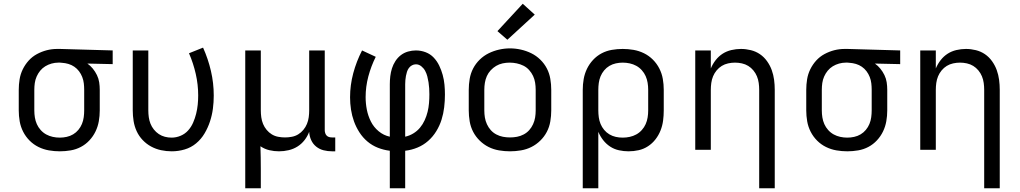

<svg xmlns="http://www.w3.org/2000/svg" viewBox="-20 -799 5440 1024"><path d="M299 8Q270 8 241 3Q212 -2 185.5 -15Q159 -28 138 -49Q117 -70 103.5 -96.5Q90 -123 85 -152Q80 -181 80 -210V-320Q80 -348 84.5 -376Q89 -404 101.5 -429.5Q114 -455 133 -476Q152 -497 177 -510.5Q202 -524 229 -531Q256 -538 285 -538Q288 -538 292 -538Q296 -538 300 -538L581 -530V-457L446 -460Q462 -449 475 -433Q488 -417 497 -398.5Q506 -380 509 -360Q512 -340 512 -320V-210Q512 -181 507 -152.5Q502 -124 489.5 -98Q477 -72 457 -50.5Q437 -29 411.5 -15.5Q386 -2 357 3Q328 8 299 8ZM299 -65Q317 -65 335.5 -69Q354 -73 370 -82.5Q386 -92 398 -106.5Q410 -121 417 -138Q424 -155 426.5 -173.5Q429 -192 429 -210V-320Q429 -337 427 -354.5Q425 -372 418.5 -388.5Q412 -405 401.5 -419Q391 -433 376.5 -443Q362 -453 345 -458Q328 -463 311 -464L300 -465Q298 -465 295.5 -465Q293 -465 291 -465Q273 -465 255 -460Q237 -455 221.5 -445.5Q206 -436 194.5 -422Q183 -408 175.5 -391Q168 -374 165.5 -356Q163 -338 163 -320V-210Q163 -191 166 -172.5Q169 -154 176.5 -137Q184 -120 197 -105.5Q210 -91 226.5 -82Q243 -73 261.5 -69Q280 -65 299 -65Z M896 8Q867 8 839 2Q811 -4 786 -17.5Q761 -31 741 -52Q721 -73 709 -99Q697 -125 692.5 -153.5Q688 -182 688 -210V-530H771V-210Q771 -192 773.5 -174Q776 -156 782.5 -139.5Q789 -123 800.5 -108.5Q812 -94 827 -84Q842 -74 859.5 -69.5Q877 -65 895 -65Q920 -65 943.5 -75Q967 -85 983.5 -103.5Q1000 -122 1010 -145Q1020 -168 1026 -192Q1032 -216 1034.5 -240.5Q1037 -265 1037 -290Q1037 -348 1024 -405Q1011 -462 988 -515L1063 -545Q1090 -485 1105 -420.5Q1120 -356 1120 -289Q1120 -254 1115.5 -219.5Q1111 -185 1100 -151.5Q1089 -118 1071 -87.5Q1053 -57 1026 -34.5Q999 -12 965 -2Q931 8 896 8Z M1288 205V-530H1371V-210Q1371 -192 1373.5 -173.5Q1376 -155 1383 -138Q1390 -121 1402 -106.5Q1414 -92 1429.5 -82.5Q1445 -73 1463.5 -69.5Q1482 -66 1500 -66Q1518 -66 1536.5 -69.5Q1555 -73 1570.5 -82.5Q1586 -92 1598 -106.5Q1610 -121 1617 -138Q1624 -155 1626.5 -173.5Q1629 -192 1629 -210V-530H1712V-104Q1712 -97 1714.5 -89Q1717 -81 1722.5 -75.5Q1728 -70 1735.5 -68Q1743 -66 1751 -66H1768V8H1751Q1728 8 1706 2.5Q1684 -3 1666.5 -17Q1649 -31 1639.5 -52Q1630 -73 1629 -96Q1620 -72 1604 -51.5Q1588 -31 1566.5 -17.5Q1545 -4 1519.5 2Q1494 8 1468 8Q1442 8 1416.5 2Q1391 -4 1369 -19Q1370 12 1370.5 42Q1371 72 1371 102V205Z M2059 205V5Q2026 1 1995.5 -11Q1965 -23 1940 -44Q1915 -65 1897 -93Q1879 -121 1868 -151.5Q1857 -182 1852 -214.5Q1847 -247 1847 -280Q1847 -345 1864 -408.5Q1881 -472 1911 -530L1984 -496Q1959 -446 1944.5 -391.5Q1930 -337 1930 -281Q1930 -247 1936.5 -214Q1943 -181 1958 -151Q1973 -121 1999.5 -99Q2026 -77 2059 -70V-350Q2059 -371 2061.5 -392.5Q2064 -414 2070.5 -434.5Q2077 -455 2089 -473.5Q2101 -492 2118 -505Q2135 -518 2156 -524Q2177 -530 2198 -530Q2225 -530 2250 -520.5Q2275 -511 2293 -492Q2311 -473 2322.5 -449Q2334 -425 2341 -399.5Q2348 -374 2350.5 -347.5Q2353 -321 2353 -295Q2353 -261 2349 -227Q2345 -193 2335 -161Q2325 -129 2307 -99.5Q2289 -70 2263.5 -47.5Q2238 -25 2206.5 -12Q2175 1 2141 5V205ZM2141 -70Q2164 -75 2184.5 -87.5Q2205 -100 2220 -118Q2235 -136 2245 -158Q2255 -180 2260.5 -202.5Q2266 -225 2268 -248.5Q2270 -272 2270 -296Q2270 -312 2269 -328Q2268 -344 2265.5 -360Q2263 -376 2259 -391.5Q2255 -407 2247.5 -421Q2240 -435 2227 -445.5Q2214 -456 2198 -456Q2187 -456 2177 -450.5Q2167 -445 2160.5 -436Q2154 -427 2150.5 -416Q2147 -405 2145 -394Q2143 -383 2142 -372Q2141 -361 2141 -350Z M2700 8Q2671 8 2641.5 3Q2612 -2 2586 -15Q2560 -28 2538.5 -49Q2517 -70 2503.5 -96Q2490 -122 2485 -151.5Q2480 -181 2480 -210V-320Q2480 -349 2485 -378.5Q2490 -408 2503.5 -434Q2517 -460 2538.5 -481Q2560 -502 2586.5 -515Q2613 -528 2642 -534.5Q2671 -541 2700 -541Q2729 -541 2758 -534.5Q2787 -528 2813.5 -515Q2840 -502 2861.5 -481Q2883 -460 2896.5 -434Q2910 -408 2915 -378.5Q2920 -349 2920 -320V-210Q2920 -181 2915 -151.5Q2910 -122 2896.5 -96Q2883 -70 2861.5 -49Q2840 -28 2814 -15Q2788 -2 2758.5 3Q2729 8 2700 8ZM2700 -66Q2719 -66 2737.5 -69.5Q2756 -73 2773 -82Q2790 -91 2802.5 -105Q2815 -119 2823 -136.5Q2831 -154 2834 -172.5Q2837 -191 2837 -210V-320Q2837 -339 2834 -358Q2831 -377 2823 -394Q2815 -411 2802 -425.5Q2789 -440 2772 -448.5Q2755 -457 2736 -461Q2717 -465 2698 -465Q2679 -465 2660.5 -461Q2642 -457 2626 -447.5Q2610 -438 2597 -424Q2584 -410 2576.5 -393Q2569 -376 2566 -357.5Q2563 -339 2563 -320V-210Q2563 -191 2566 -172.5Q2569 -154 2577 -136.5Q2585 -119 2597.5 -105Q2610 -91 2627 -82Q2644 -73 2662.5 -69.5Q2681 -66 2700 -66ZM2686 -587 2633 -633 2768 -779 2832 -721Z M3088 205V-320Q3088 -349 3093 -377.5Q3098 -406 3110.5 -432Q3123 -458 3143 -479.5Q3163 -501 3188.5 -514.5Q3214 -528 3243 -533Q3272 -538 3301 -538Q3330 -538 3359 -533Q3388 -528 3414.5 -515Q3441 -502 3462 -481Q3483 -460 3496.5 -433.5Q3510 -407 3515 -378Q3520 -349 3520 -320V-210Q3520 -183 3516.5 -156Q3513 -129 3503 -103.5Q3493 -78 3476 -56Q3459 -34 3436 -19Q3413 -4 3386.5 2Q3360 8 3332 8Q3307 8 3281.5 2.5Q3256 -3 3234.5 -17Q3213 -31 3197 -51.5Q3181 -72 3171 -96V205ZM3301 -65Q3320 -65 3338.5 -69Q3357 -73 3373.5 -82Q3390 -91 3403 -105.5Q3416 -120 3423.5 -137Q3431 -154 3434 -172.5Q3437 -191 3437 -210V-320Q3437 -339 3434 -357.5Q3431 -376 3423.5 -393Q3416 -410 3403 -424.5Q3390 -439 3373.5 -448Q3357 -457 3338.5 -461Q3320 -465 3301 -465Q3283 -465 3264.5 -461Q3246 -457 3230 -447.5Q3214 -438 3202 -423.5Q3190 -409 3183 -392Q3176 -375 3173.5 -356.5Q3171 -338 3171 -320V-210Q3171 -192 3173.5 -173.5Q3176 -155 3183 -138Q3190 -121 3202 -106.5Q3214 -92 3230 -82.5Q3246 -73 3264 -69Q3282 -65 3301 -65Z M4029 205V-320Q4029 -338 4026.5 -356.5Q4024 -375 4017 -392Q4010 -409 3998 -423.5Q3986 -438 3970.5 -447.5Q3955 -457 3936.5 -461Q3918 -465 3900 -465Q3882 -465 3863.5 -461Q3845 -457 3829.5 -447.5Q3814 -438 3802 -423.5Q3790 -409 3783 -392Q3776 -375 3773.5 -356.5Q3771 -338 3771 -320V0H3688V-530H3771V-434Q3781 -458 3797 -478.5Q3813 -499 3834 -512.5Q3855 -526 3880.5 -532Q3906 -538 3932 -538Q3958 -538 3984.5 -531.5Q4011 -525 4033 -510Q4055 -495 4071 -472.5Q4087 -450 4096 -425Q4105 -400 4108.5 -373.5Q4112 -347 4112 -320V205Z M4499 8Q4470 8 4441 3Q4412 -2 4385.5 -15Q4359 -28 4338 -49Q4317 -70 4303.5 -96.5Q4290 -123 4285 -152Q4280 -181 4280 -210V-320Q4280 -348 4284.5 -376Q4289 -404 4301.5 -429.5Q4314 -455 4333 -476Q4352 -497 4377 -510.5Q4402 -524 4429 -531Q4456 -538 4485 -538Q4488 -538 4492 -538Q4496 -538 4500 -538L4781 -530V-457L4646 -460Q4662 -449 4675 -433Q4688 -417 4697 -398.5Q4706 -380 4709 -360Q4712 -340 4712 -320V-210Q4712 -181 4707 -152.5Q4702 -124 4689.5 -98Q4677 -72 4657 -50.5Q4637 -29 4611.5 -15.5Q4586 -2 4557 3Q4528 8 4499 8ZM4499 -65Q4517 -65 4535.5 -69Q4554 -73 4570 -82.5Q4586 -92 4598 -106.5Q4610 -121 4617 -138Q4624 -155 4626.5 -173.5Q4629 -192 4629 -210V-320Q4629 -337 4627 -354.5Q4625 -372 4618.5 -388.5Q4612 -405 4601.5 -419Q4591 -433 4576.5 -443Q4562 -453 4545 -458Q4528 -463 4511 -464L4500 -465Q4498 -465 4495.5 -465Q4493 -465 4491 -465Q4473 -465 4455 -460Q4437 -455 4421.5 -445.5Q4406 -436 4394.5 -422Q4383 -408 4375.5 -391Q4368 -374 4365.5 -356Q4363 -338 4363 -320V-210Q4363 -191 4366 -172.5Q4369 -154 4376.5 -137Q4384 -120 4397 -105.5Q4410 -91 4426.5 -82Q4443 -73 4461.5 -69Q4480 -65 4499 -65Z M5229 205V-320Q5229 -338 5226.5 -356.5Q5224 -375 5217 -392Q5210 -409 5198 -423.5Q5186 -438 5170.5 -447.5Q5155 -457 5136.5 -461Q5118 -465 5100 -465Q5082 -465 5063.5 -461Q5045 -457 5029.5 -447.5Q5014 -438 5002 -423.5Q4990 -409 4983 -392Q4976 -375 4973.5 -356.5Q4971 -338 4971 -320V0H4888V-530H4971V-434Q4981 -458 4997 -478.5Q5013 -499 5034 -512.5Q5055 -526 5080.5 -532Q5106 -538 5132 -538Q5158 -538 5184.5 -531.5Q5211 -525 5233 -510Q5255 -495 5271 -472.5Q5287 -450 5296 -425Q5305 -400 5308.5 -373.5Q5312 -347 5312 -320V205Z"/></svg>

Font: Iosevka Curly Extended
Style: Regular
Weight: 400
Width: 7
Monospace: yes
Designer: Belleve Invis
Foundry: Belleve Invis
Version: Version 11.1.0; ttfautohint (v1.8.3)